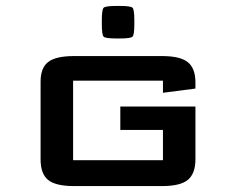

<svg xmlns="http://www.w3.org/2000/svg" viewBox="-20 -629 787 649"><path d="M373 -499Q336.4 -499 330.3 -505.1Q324.2 -511.2 324.2 -547.9V-560.1Q324.2 -596.7 330.3 -602.8Q336.4 -608.9 373 -608.9H385.3Q421.9 -608.9 428 -602.8Q434.1 -596.7 434.1 -560.1V-547.9Q434.1 -511.2 428 -505.1Q421.9 -499 385.3 -499ZM640.6 -269V-90.8Q640.6 -42.5 615.2 -21.2Q589.8 0 527.3 0H230.5Q168 0 142.6 -20.8Q117.2 -41.5 117.2 -89.8V-353.5Q117.2 -399.4 142.8 -419.4Q168.5 -439.5 230.5 -439.5H527.3Q589.4 -439.5 615 -418.7Q640.6 -397.9 640.6 -350.6V-329.6L530.8 -315.4V-356.4H227.1V-87.4H530.8V-189.9H386.7V-269Z"/></svg>

Font: Squarish Sans CT
Style: RegularSC
Weight: 400
Version: Version 0.9